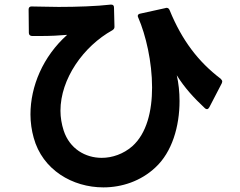

<svg xmlns="http://www.w3.org/2000/svg" viewBox="-20 -773 1040 832"><path d="M653 -47C726 -114 758 -226 758 -335C758 -374 754 -412 746 -447C780 -392 821 -348 868 -304C871 -301 874 -300 877 -300C881 -300 884 -303 887 -308L941 -412C942 -415 943 -418 943 -420C943 -424 940 -428 936 -432C840 -505 769 -597 715 -729C712 -736 708 -739 702 -739C700 -739 699 -739 697 -738L588 -714C581 -713 577 -709 577 -704C577 -701 578 -699 579 -697C612 -621 639 -505 639 -394C639 -292 616 -195 553 -139C515 -106 467 -89 421 -89C350 -89 282 -128 256 -207C247 -235 242 -264 242 -293C242 -431 341 -572 467 -642C473 -646 476 -650 476 -656V-659L474 -740C474 -749 470 -753 462 -753H459C399 -746 313 -743 234 -743C191 -743 150 -745 116 -745C108 -745 104 -740 104 -732L105 -631C105 -623 109 -618 118 -617H157C198 -617 238 -619 271 -622C166 -528 112 -399 112 -277C112 -243 117 -208 126 -176C164 -37 294 39 428 39C508 39 590 12 653 -47Z"/></svg>

Font: LINE Seed JP App_OTF Bold
Style: Regular
Weight: 700
Designer: LINE & Fontrix & Fontworks
Version: Version 1.009